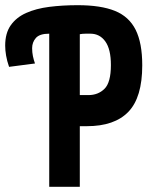

<svg xmlns="http://www.w3.org/2000/svg" viewBox="-20 -721 600 741"><path d="M170 0V-591Q133 -591 118.5 -574.5Q104 -558 104 -535Q104 -519 107 -504.5Q110 -490 115 -476L15 -463Q7 -486 3.5 -506.5Q0 -527 0 -545Q0 -593 21.5 -623.5Q43 -654 81 -671Q119 -688 170 -694.5Q221 -701 280 -701Q369 -701 423.5 -679Q478 -657 503.5 -606Q529 -555 529 -469Q529 -345 475.5 -289.5Q422 -234 315 -234H288V0ZM288 -354H321Q359 -354 383.5 -378.5Q408 -403 408 -470Q408 -531 386.5 -561Q365 -591 329 -591Q323 -591 310.5 -591Q298 -591 288 -589Z"/></svg>

Font: Ubuntu Sans Mono
Style: Regular
Weight: 400
Monospace: yes
Designer: Dalton Maag Ltd
Foundry: Dalton Maag Ltd
Version: Version 1.006